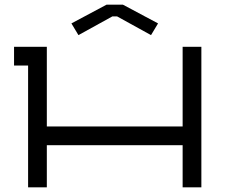

<svg xmlns="http://www.w3.org/2000/svg" viewBox="-20 -800 980 820"><path d="M285 -700 315 -650 460 -730H480L625 -650L655 -700L505 -780H435ZM100 0H180V-180H760V0H840V-600H760V-260H180V-600H40V-520H100Z"/></svg>

Font: KetosagCBd
Style: Regular
Weight: 500
Designer: gluk
Foundry: gluk
Version: Version 00.0024